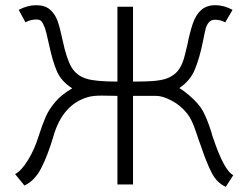

<svg xmlns="http://www.w3.org/2000/svg" viewBox="-20 -710 958 739"><path d="M371 -342Q340 -342 321 -337Q222 -310 186 -187Q165 -115 139.5 -64.5Q114 -14 74 4L38 -40Q62 -52 87.5 -93.5Q113 -135 128 -184Q143 -231 156 -260.5Q169 -290 193.5 -318.5Q218 -347 258 -370Q216 -397 199.5 -434.5Q183 -472 169 -537Q157 -592 153 -602Q146 -620 140 -627.5Q134 -635 120 -635Q97 -635 78 -624L52 -672Q86 -690 119 -690Q153 -690 172.5 -673Q192 -656 201.5 -629.5Q211 -603 221 -555Q236 -484 255 -451.5Q274 -419 313 -407Q347 -396 432 -396V-684H492V-396Q539 -396 567 -398Q595 -400 616 -406Q638 -413 654.5 -427Q671 -441 682 -468Q687 -479 693 -504Q699 -529 701 -537Q710 -583 722 -619Q734 -654 755 -672Q776 -690 809 -690Q842 -690 875 -672L847 -624Q829 -634 808 -634Q792 -634 783.5 -623.5Q775 -613 771.5 -599.5Q768 -586 761 -550Q748 -486 730 -442.5Q712 -399 670 -371Q686 -362 707 -344Q745 -312 761 -282.5Q777 -253 793 -203Q796 -190 800 -180Q843 -52 878 -36L849 9Q815 -6 795 -44.5Q775 -83 753 -149Q751 -153 746 -168Q743 -176 735 -200.5Q727 -225 718.5 -243Q710 -261 701 -272Q676 -304 641 -322.5Q606 -341 581 -341H492V0H432V-341Z"/></svg>

Font: Bellota
Style: Regular
Weight: 400
Designer: Kemie Guaida
Foundry: Kemie Guaida
Version: Version 4.001